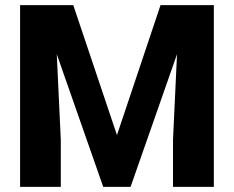

<svg xmlns="http://www.w3.org/2000/svg" viewBox="-20 -731 916 751"><path d="M58.6 -710.9H266.6L437.5 -202.6L607.9 -710.9H816.4V0H656.7V-184.1L672.4 -519L490.7 0H383.8L202.1 -519L217.8 -184.1V0H58.6Z"/></svg>

Font: Vazirmatn FD ExtraBold
Style: Regular
Weight: 800
Designer: Saber Rastikerdar
Foundry: Saber Rastikerdar
Version: Version 33.003